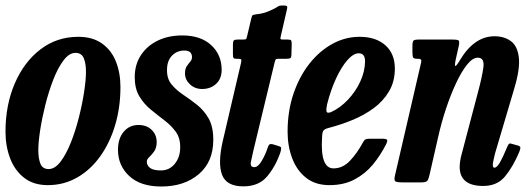

<svg xmlns="http://www.w3.org/2000/svg" viewBox="-21 -664 1928 699"><path d="M-1 -184.5Q-1 -282 32.8 -360.2Q66.5 -438.5 126.2 -484.2Q186 -530 264 -530Q316 -530 350.2 -505.8Q384.5 -481.5 401 -440Q417.5 -398.5 417.5 -347Q417.5 -273 398.2 -208.5Q379 -144 343.8 -94.8Q308.5 -45.5 260 -17.8Q211.5 10 153 10Q101 10 66.8 -16.8Q32.5 -43.5 15.8 -87.8Q-1 -132 -1 -184.5ZM118.5 -117.5Q118.5 -87 126.2 -67.8Q134 -48.5 156 -48.5Q179 -48.5 199.5 -75.5Q220 -102.5 237 -145.2Q254 -188 266.2 -236.5Q278.5 -285 285.2 -329.2Q292 -373.5 292 -402.5Q292 -433 284 -452.2Q276 -471.5 253.5 -471.5Q231 -471.5 210.5 -444.5Q190 -417.5 173.2 -374.5Q156.5 -331.5 144.2 -282.8Q132 -234 125.2 -190Q118.5 -146 118.5 -117.5Z M635 -127.5Q635.5 -161.5 618.8 -184.5Q602 -207.5 577.2 -226.2Q552.5 -245 527.8 -265.2Q503 -285.5 486.2 -313.5Q469.5 -341.5 469.5 -383.5Q469.5 -428.5 491.8 -462.8Q514 -497 553 -516Q592 -535 642.5 -535Q709.5 -535 747.8 -499.8Q786 -464.5 786 -409.5Q786 -377.5 765.8 -358.8Q745.5 -340 715 -340Q688.5 -340 670.5 -357Q652.5 -374 652.5 -397Q652.5 -413.5 659 -423Q665.5 -432.5 671.8 -439.8Q678 -447 678 -456Q678 -466.5 671.8 -473.2Q665.5 -480 650 -480Q623 -480 605 -461.2Q587 -442.5 587 -409.5Q586.5 -377.5 603.5 -356.8Q620.5 -336 645.8 -319.2Q671 -302.5 696.2 -282.5Q721.5 -262.5 738.5 -232.8Q755.5 -203 755.5 -155Q755.5 -75 702.8 -30Q650 15 566 15Q490.5 15 449.5 -23.2Q408.5 -61.5 408.5 -118.5Q408.5 -159.5 429.2 -184.2Q450 -209 483 -209Q513 -209 531.2 -191.2Q549.5 -173.5 549.5 -146Q549 -125 540 -112.5Q531 -100 522.2 -92Q513.5 -84 513.5 -75.5Q513.5 -61.5 525.5 -52.5Q537.5 -43.5 565 -43.5Q595.5 -43.5 615.2 -67.5Q635 -91.5 635 -127.5Z M844 -520H864.5Q874.5 -520 875.8 -522.8Q877 -525.5 879 -534L894 -597.5Q896 -607 899 -608.8Q902 -610.5 912.5 -612Q936.5 -614.5 954.5 -622Q972.5 -629.5 983 -635.5Q992 -641.5 995.8 -642.8Q999.5 -644 1010.5 -644Q1020.5 -644 1023.2 -642Q1026 -640 1024 -631.5L1001.5 -533.5Q999.5 -525 1000 -522.5Q1000.5 -520 1010 -520H1026Q1035.5 -520 1038.2 -517.5Q1041 -515 1041 -503.5L1040 -468Q1040 -455.5 1036.5 -452.8Q1033 -450 1021.5 -450H992Q984.5 -450 982.8 -447.5Q981 -445 979 -437.5L901.5 -116Q896.5 -94 892.5 -74.8Q888.5 -55.5 905 -55.5Q918.5 -55.5 932 -78.5Q945.5 -101.5 953 -125Q955.5 -133.5 959 -137.2Q962.5 -141 973 -138.5L992.5 -132.5Q1001.5 -130 1002.5 -126Q1003.5 -122 1000 -110Q983 -59.5 952.2 -22.5Q921.5 14.5 865 14.5Q803.5 14.5 787.5 -27.5Q771.5 -69.5 790 -150.5L856.5 -435Q858.5 -443.5 857.2 -446.8Q856 -450 846 -450H839Q831 -450 829 -453.2Q827 -456.5 827 -466.5V-503Q827 -513.5 830.5 -516.8Q834 -520 844 -520Z M1026 -184.5Q1026 -259 1047.2 -322Q1068.5 -385 1105.2 -431.8Q1142 -478.5 1189 -504.2Q1236 -530 1288 -530Q1347.5 -530 1382 -499.2Q1416.5 -468.5 1416.5 -414.5Q1416.5 -367.5 1395.5 -331.8Q1374.5 -296 1339.5 -270.2Q1304.5 -244.5 1261.8 -227Q1219 -209.5 1174.5 -198Q1161 -194.5 1156.5 -188.5Q1152 -182.5 1151.5 -163.5Q1144.5 -51 1193 -51Q1227 -51 1253.2 -78.8Q1279.5 -106.5 1301.5 -147.5Q1305.5 -155 1310.5 -157Q1315.5 -159 1327.5 -159H1367.5Q1384.5 -159 1387.8 -155.5Q1391 -152 1384.5 -138.5Q1364.5 -99 1336.8 -65.2Q1309 -31.5 1270 -10.8Q1231 10 1178.5 10Q1127 10 1093.2 -16.8Q1059.5 -43.5 1042.8 -87.8Q1026 -132 1026 -184.5ZM1184.5 -256Q1218 -271.5 1246 -301.2Q1274 -331 1290.8 -367.5Q1307.5 -404 1308 -440Q1308.5 -470 1285 -470Q1266 -470 1244.5 -446Q1223 -422 1203.2 -380Q1183.5 -338 1170 -285Q1166 -267.5 1167.8 -258.8Q1169.5 -250 1184.5 -256Z M1503.5 -520H1625Q1646 -520 1649.2 -516.2Q1652.5 -512.5 1649 -495.5L1638.5 -449Q1633 -423.5 1637 -423.8Q1641 -424 1653.5 -445Q1705.5 -532 1779.5 -532Q1814 -532 1838.2 -514.8Q1862.5 -497.5 1867.8 -455.8Q1873 -414 1851 -341L1781 -104.5Q1779 -97.5 1776 -82.8Q1773 -68 1773 -64.5Q1773 -53.5 1778.5 -53.5Q1788.5 -53.5 1799.8 -73.8Q1811 -94 1825 -128Q1829 -137.5 1832 -140.2Q1835 -143 1843.5 -140L1865 -134Q1873 -131.5 1873.5 -127Q1874 -122.5 1869.5 -111Q1846 -55.5 1817.2 -21.2Q1788.5 13 1738.5 13Q1652.5 13 1652.5 -56.5Q1652.5 -66 1654.5 -78.8Q1656.5 -91.5 1659.5 -102L1718 -324Q1734 -383 1738.8 -418.5Q1743.5 -454 1718.5 -454Q1699.5 -454 1679 -428.2Q1658.5 -402.5 1638.8 -360Q1619 -317.5 1602.2 -266.8Q1585.5 -216 1574.5 -166.5L1542.5 -26.5Q1539.5 -12.5 1535 -6.2Q1530.5 0 1513 0H1446Q1422 0 1417.5 -4.5Q1413 -9 1417.5 -27.5L1511 -431.5Q1514.5 -444.5 1511.5 -447.2Q1508.5 -450 1501.5 -450H1497.5Q1485.5 -450 1483 -455Q1480.5 -460 1480.5 -473.5V-497Q1480.5 -512.5 1484.5 -516.2Q1488.5 -520 1503.5 -520Z"/></svg>

Font: Besley* Condensed Semi
Style: Italic
Weight: 600
Width: 3
Italic angle: -13°
Designer: Owen Earl
Foundry: indestructible type*
Version: Version 3.000; ttfautohint (v1.8.3)